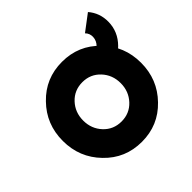

<svg xmlns="http://www.w3.org/2000/svg" viewBox="-157 -733 889 889"><g transform="rotate(-45 287.5 -289.0)"><path d="M426.3 -437.3 436 -339.3Q486 -342.7 523.3 -379.7Q570.3 -427 571 -491Q571.7 -548 535.7 -590L456.3 -530Q472.3 -513.7 471 -490.7Q469.7 -467 452.3 -450Q441.3 -439 426.3 -437.3ZM287.7 -378.7Q340.3 -378.7 375.3 -341.3Q410.3 -304 410.3 -250Q410.3 -196.3 375.3 -158.7Q340.3 -121.3 287.7 -121.3Q234.7 -121.3 199.7 -158.7Q164.7 -196.3 164.7 -250Q164.7 -304 199.7 -341.3Q234.7 -378.7 287.7 -378.7ZM287.7 -512Q179.3 -512 105.7 -435.3Q31.3 -359.3 31.3 -250Q31.3 -141 105.7 -64.7Q179.3 12 287.7 12Q395.7 12 469.3 -64.7Q543.7 -141 543.7 -250Q543.7 -359.3 469.3 -435.3Q395.7 -512 287.7 -512Z"/></g></svg>

Font: Unageo Variable
Style: Regular
Weight: 300
Designer: Richard Sepsi
Foundry: Richard Sepsi
Version: Version 2.200